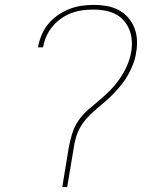

<svg xmlns="http://www.w3.org/2000/svg" viewBox="-20 -763 640 783"><path d="M234 0 260 -159Q265 -187 273.5 -215.5Q282 -244 298.5 -269Q315 -294 338.5 -314.5Q362 -335 385.5 -354.5Q409 -374 430.5 -396Q452 -418 469 -443Q486 -468 498 -495Q510 -522 515 -551Q519 -574 517.5 -597.5Q516 -621 507.5 -642Q499 -663 484.5 -679.5Q470 -696 450 -706Q430 -716 407.5 -720Q385 -724 362 -724Q339 -724 316.5 -721Q294 -718 272 -710Q250 -702 230 -688Q210 -674 194.5 -655.5Q179 -637 169.5 -615.5Q160 -594 156 -572V-570H135V-572Q140 -597 150 -621Q160 -645 177 -665.5Q194 -686 216.5 -701.5Q239 -717 263.5 -726.5Q288 -736 313 -739.5Q338 -743 363 -743Q390 -743 415.5 -738.5Q441 -734 463 -722.5Q485 -711 501.5 -692.5Q518 -674 527.5 -650.5Q537 -627 538.5 -601Q540 -575 535 -548Q532 -526 523.5 -503.5Q515 -481 503.5 -460Q492 -439 477 -420Q462 -401 445 -383Q428 -365 409.5 -349.5Q391 -334 372.5 -318Q354 -302 337 -284Q320 -266 308 -245Q296 -224 289.5 -201.5Q283 -179 280 -156L254 0Z"/></svg>

Font: Iosevka Aile Thin
Style: Italic
Weight: 100
Italic angle: -9°
Designer: Belleve Invis
Foundry: Belleve Invis
Version: Version 31.1.0; ttfautohint (v1.8.4)